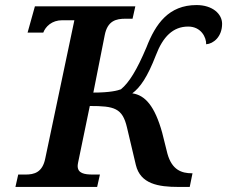

<svg xmlns="http://www.w3.org/2000/svg" viewBox="-20 -739 898 759"><path d="M375 -49H347C313 -49 287 -54 287 -83C287 -90 290 -102 293 -117L335 -320C432 -320 464 -312 482 -235L517 -87C535 -12 605 0 686 0H730L741 -54H739C698 -54 660 -67 642 -131L621 -215C592 -319 554 -363 503 -370C535 -394 563 -435 596 -520C624 -594 664 -634 724 -634C775 -634 796 -591 795 -564C824 -566 858 -594 858 -645C858 -684 820 -719 757 -719C647 -719 595 -645 559 -552C521 -462 490 -412 458 -386C445 -381 415 -373 349 -373L394 -600C405 -657 439 -665 476 -665H504L515 -714H118L89 -610H151C160 -634 185 -659 226 -659H274L159 -113C148 -57 115 -49 81 -49H52L41 0H364Z"/></svg>

Font: Noto Serif Semi
Style: Italic
Weight: 600
Italic angle: -12°
Designer: Monotype Design Team
Foundry: Monotype Imaging Inc.
Version: Version 1.901